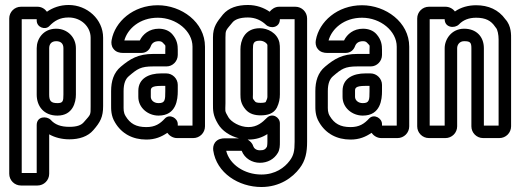

<svg xmlns="http://www.w3.org/2000/svg" viewBox="-20 -528 2084 769"><path d="M127 -446C127 -418 161 -407 177 -423C198 -445 220 -458 255 -458C305 -458 343 -421 343 -377V-103C343 -66 344 -71 316 -39C306 -27 289 -20 258 -20C223 -20 200 -29 183 -48C167 -64 127 -63 127 -27V165H67V-451H127ZM130 -501H64C38 -501 17 -480 17 -454V168C17 194 38 215 64 215H130C156 215 177 194 177 168V10C200 23 228 30 258 30C297 30 332 19 354 -7C382 -39 393 -60 393 -103V-377C393 -451 329 -508 255 -508C220 -508 191 -497 168 -481C160 -492 147 -501 130 -501ZM205 -413C153 -413 127 -372 127 -335V-149C127 -102 156 -65 210 -65C272 -65 284 -119 284 -149V-335C284 -379 250 -413 205 -413ZM205 -363C224 -363 234 -353 234 -335V-149C234 -123 232 -115 210 -115C184 -115 177 -124 177 -149V-335C177 -350 185 -363 205 -363Z M692 -308V-328C692 -347 690 -368 670 -391C657 -406 637 -413 616 -413C578 -413 552 -391 540 -366H478C491 -413 540 -457 612 -457C686 -457 751 -404 751 -341V-25H692V-31C692 -55 660 -73 641 -54C621 -32 601 -19 566 -19C525 -19 501 -33 483 -63C474 -78 475 -89 475 -109V-163C475 -194 483 -212 496 -223C530 -252 543 -262 594 -262H647C672 -262 692 -283 692 -308ZM689 25H754C780 25 801 4 801 -22V-341C801 -440 706 -507 612 -507C513 -507 440 -441 427 -367C425 -357 426 -343 434 -333C444 -319 460 -316 472 -316H546C565 -316 578 -327 584 -343C588 -354 597 -363 616 -363C625 -363 629 -360 632 -357C646 -342 642 -349 642 -328V-312H594C533 -312 501 -292 464 -261C435 -237 425 -202 425 -163V-109C425 -91 424 -64 441 -37C467 7 511 31 566 31C601 31 627 20 650 4C658 15 672 25 689 25ZM646 -234H625C578 -234 534 -215 534 -164V-140C534 -96 573 -65 615 -65C687 -65 692 -131 692 -163V-188C692 -213 671 -234 646 -234ZM625 -184H642V-163C642 -127 641 -115 615 -115C595 -115 584 -128 584 -140V-164C584 -175 586 -184 625 -184Z M972 31H975C1005 31 1029 23 1051 9V40C1051 53 1049 60 1049 60C1043 70 1037 74 1021 74C1006 74 997 66 994 57C990 44 981 37 972 31ZM1163 -501H1098C1081 -501 1068 -491 1060 -481C1037 -497 1007 -508 973 -508C931 -508 896 -497 873 -470C849 -440 833 -421 833 -378V-114C833 -87 832 -67 853 -32C870 -3 902 17 937 26H880C869 26 852 28 841 43C834 53 833 64 834 74C847 165 936 221 1027 221C1101 221 1152 183 1180 146C1204 115 1210 81 1210 40V-454C1210 -480 1189 -501 1163 -501ZM973 -458C1003 -458 1027 -446 1045 -429C1062 -412 1101 -416 1101 -451H1160V40C1160 77 1156 95 1140 116C1120 143 1083 171 1027 171C958 171 899 130 886 76H948C960 107 990 124 1021 124C1051 124 1078 110 1093 84C1101 70 1101 55 1101 40V-34C1101 -59 1070 -77 1049 -56C1031 -38 1010 -19 975 -19C940 -19 906 -40 895 -58C878 -87 883 -81 883 -114V-378C883 -409 885 -406 911 -438C920 -449 939 -458 973 -458ZM1099 -358C1090 -397 1051 -415 1021 -415C957 -415 943 -362 943 -331V-150C943 -132 944 -112 964 -89C979 -72 1000 -66 1024 -66C1050 -66 1076 -72 1089 -97C1098 -116 1101 -132 1101 -150V-331C1101 -340 1101 -348 1099 -358ZM1051 -348V-331V-150C1051 -134 1052 -137 1044 -119C1044 -119 1039 -116 1024 -116C1008 -116 1004 -119 1002 -121C990 -136 993 -130 993 -150V-331C993 -354 995 -365 1021 -365C1036 -365 1049 -355 1051 -348Z M1510 -308V-328C1510 -347 1508 -368 1488 -391C1475 -406 1455 -413 1434 -413C1396 -413 1370 -391 1358 -366H1296C1309 -413 1358 -457 1430 -457C1504 -457 1569 -404 1569 -341V-25H1510V-31C1510 -55 1478 -73 1459 -54C1439 -32 1419 -19 1384 -19C1343 -19 1319 -33 1301 -63C1292 -78 1293 -89 1293 -109V-163C1293 -194 1301 -212 1314 -223C1348 -252 1361 -262 1412 -262H1465C1490 -262 1510 -283 1510 -308ZM1507 25H1572C1598 25 1619 4 1619 -22V-341C1619 -440 1524 -507 1430 -507C1331 -507 1258 -441 1245 -367C1243 -357 1244 -343 1252 -333C1262 -319 1278 -316 1290 -316H1364C1383 -316 1396 -327 1402 -343C1406 -354 1415 -363 1434 -363C1443 -363 1447 -360 1450 -357C1464 -342 1460 -349 1460 -328V-312H1412C1351 -312 1319 -292 1282 -261C1253 -237 1243 -202 1243 -163V-109C1243 -91 1242 -64 1259 -37C1285 7 1329 31 1384 31C1419 31 1445 20 1468 4C1476 15 1490 25 1507 25ZM1464 -234H1443C1396 -234 1352 -215 1352 -164V-140C1352 -96 1391 -65 1433 -65C1505 -65 1510 -131 1510 -163V-188C1510 -213 1489 -234 1464 -234ZM1443 -184H1460V-163C1460 -127 1459 -115 1433 -115C1413 -115 1402 -128 1402 -140V-164C1402 -175 1404 -184 1443 -184Z M1966 -417C1973 -410 1977 -388 1977 -370V-25H1918V-335C1918 -382 1887 -413 1839 -413C1788 -413 1761 -370 1761 -335V-25H1701V-451H1761C1761 -417 1801 -413 1818 -430C1835 -448 1858 -457 1887 -457C1925 -457 1947 -445 1963 -421C1964 -420 1965 -418 1966 -417ZM1764 -501H1698C1672 -501 1651 -480 1651 -454V-22C1651 4 1672 25 1698 25H1764C1790 25 1811 4 1811 -22V-335C1811 -348 1820 -363 1839 -363C1863 -363 1868 -358 1868 -335V-22C1868 4 1889 25 1915 25H1980C2006 25 2027 4 2027 -22V-370C2027 -387 2029 -424 2004 -451C1977 -489 1936 -507 1887 -507C1856 -507 1826 -499 1802 -482C1794 -493 1780 -501 1764 -501Z"/></svg>

Font: DIN Rundschrift
Style: MittelKont
Weight: 400
Version: Version 1.027